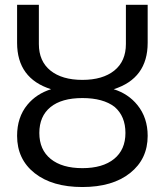

<svg xmlns="http://www.w3.org/2000/svg" viewBox="-20 -752 667 784"><path d="M448.2 -315.4Q401.4 -351.6 316.4 -351.6Q231.4 -351.6 186 -314.5Q140.6 -277.3 140.6 -209Q140.6 -140.6 187 -103Q233.4 -65.4 316.4 -65.4Q399.4 -65.4 445.8 -103Q492.2 -140.6 492.2 -209Q492.2 -277.3 448.2 -315.4ZM49.8 -577.1V-732.4H138.7V-572.3Q138.7 -502 186 -463.9Q233.4 -425.8 316.4 -425.8Q399.4 -425.8 446.8 -463.9Q494.1 -502 494.1 -572.3V-732.4H583V-577.1Q583 -431.6 444.3 -387.7Q503.9 -369.1 541 -323.2Q583 -271.5 583 -197.3Q583 -102.5 511.2 -45.4Q439.5 11.7 316.4 11.7Q193.4 11.7 121.6 -44.9Q49.8 -101.6 49.8 -197.3Q49.8 -273.4 91.8 -324.2Q128.9 -369.1 188.5 -387.7Q49.8 -431.6 49.8 -577.1Z"/></svg>

Font: Gen Shin Gothic Regular
Style: Regular
Weight: 400
Designer: [Source Han Sans]
Ryoko NISHIZUKA  (kana & ideographs); Paul D. Hunt (Latin, Greek & Cyrillic); Wenlong ZHANG  (bopomofo
Version: Version 1.002.20150607